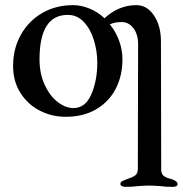

<svg xmlns="http://www.w3.org/2000/svg" viewBox="-20 -441 712 748"><path d="M672 276Q672 287 652 287Q625 287 604 284Q580 282 562 282Q544 282 518 284Q496 287 468 287Q461 287 455 284Q449 281 449 276Q449 269 455 265.5Q461 262 472 258Q496 250 506.5 242.5Q517 235 517 216L518 -269Q518 -307 500 -331Q482 -355 454 -355Q426 -355 408 -346Q431 -318 444 -282.5Q457 -247 457 -210Q457 -146 431 -95.5Q405 -45 355 -15.5Q305 14 236 14Q181 14 134 -10.5Q87 -35 59 -80Q31 -125 31 -184Q31 -251 61 -305Q91 -359 144 -390Q197 -421 265 -421Q296 -421 329 -407.5Q362 -394 387 -370Q443 -421 511 -421Q553 -421 580 -380.5Q607 -340 607 -280L608 219Q608 237 618 244.5Q628 252 649 257Q672 265 672 276ZM359 -197Q359 -241 346 -284Q333 -327 307 -355Q281 -383 244 -383Q134 -383 134 -210Q134 -153 154.5 -109.5Q175 -66 205.5 -43Q236 -20 266 -20Q313 -20 336 -74Q359 -128 359 -197Z"/></svg>

Font: EB Garamond Medium
Style: Regular
Weight: 500
Designer: Georg Duffner and Octavio Pardo
Foundry: Georg Duffner
Version: Version 1.000